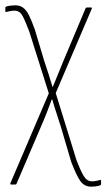

<svg xmlns="http://www.w3.org/2000/svg" viewBox="-20 -507 399 720"><path d="M322 193Q296 193 281 171.5Q266 150 247 100L209 -29Q201 -55 192 -82Q183 -109 176 -134H174Q165 -109 155 -83.5Q145 -58 134 -33L42 182Q41 185 38 185H22Q20 185 19 183.5Q18 182 19 180L163 -157L90 -388Q75 -428 64.5 -447.5Q54 -467 34 -467Q27 -467 18.5 -465.5Q10 -464 3 -462Q0 -461 0 -465V-477Q0 -481 2 -482Q11 -485 20.5 -486Q30 -487 37 -487Q55 -487 67 -478Q79 -469 89 -449Q99 -429 111 -395L146 -278Q154 -254 162 -229.5Q170 -205 177 -181H178Q188 -205 198 -230Q208 -255 218 -279L301 -476Q303 -479 306 -479H321Q326 -479 324 -474L189 -158L267 94Q282 133 294 153Q306 173 325 173Q333 173 340.5 171.5Q348 170 355 168Q359 166 359 171V184Q359 186 356 188Q347 191 338.5 192Q330 193 322 193Z"/></svg>

Font: Sofia Sans Condensed Thin
Style: Regular
Weight: 250
Version: Version 4.100